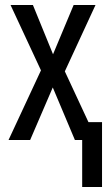

<svg xmlns="http://www.w3.org/2000/svg" viewBox="-20 -557 435 764"><path d="M307 187H386V-71H332L238 -273L360 -537H273L191 -341L111 -537H22L143 -277L14 0H100L190 -209L278 0H307Z"/></svg>

Font: Noto Sans UI Condensed
Style: Regular
Weight: 400
Width: 3
Designer: Monotype Design Team
Foundry: Monotype Imaging Inc.
Version: Version 1.901